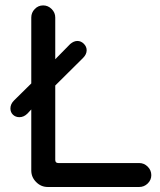

<svg xmlns="http://www.w3.org/2000/svg" viewBox="-20 -708 607 728"><path d="M98.6 -61.5V-293L84 -277.3Q70.3 -263.7 53.7 -263.7Q39.1 -263.7 29.3 -272.9Q19.5 -282.2 19.5 -296.9Q19.5 -313.5 33.2 -327.1L98.6 -391.6V-641.6Q98.6 -660.2 111.8 -673.8Q125 -687.5 143.6 -687.5Q162.1 -687.5 175.8 -673.8Q189.5 -660.2 189.5 -641.6V-483.4L246.1 -541Q259.8 -552.7 273.4 -552.7Q287.1 -552.7 297.9 -542Q308.6 -531.2 308.6 -517.6Q308.6 -502 294.9 -488.3L189.5 -383.8V-101.6Q189.5 -89.8 201.2 -89.8H507.8Q526.4 -89.8 540 -76.2Q553.7 -62.5 553.7 -43.9Q553.7 -25.4 540 -12.2Q526.4 1 507.8 1H161.1Q135.7 1 117.2 -17.6Q98.6 -36.1 98.6 -61.5Z"/></svg>

Font: jf-openhuninn-2.0
Style: Regular
Weight: 400
Designer: [Kosugi Maru]
Designed by MOTOYA      

[Varela Round]
Joe Prince (Latin component); Avraham Cornfeld (Hebrew component)
Foundry: justfont CO.,LTD.
Version: 2.0